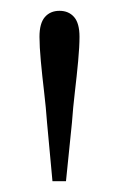

<svg xmlns="http://www.w3.org/2000/svg" viewBox="-20 -819 220 355"><path d="M90 -799Q107 -799 117 -787.5Q127 -776 127 -751Q127 -733 124.5 -706Q122 -679 118.5 -649.5Q115 -620 113 -592L102 -484H77L67 -592Q65 -620 61.5 -649.5Q58 -679 55.5 -706Q53 -733 53 -751Q53 -776 63 -787.5Q73 -799 90 -799Z"/></svg>

Font: Noto Serif TC ExtraLight ExtraLight
Style: Regular
Weight: 250
Version: Version 2.003-H1;hotconv 1.1.1;makeotfexe 2.6.0